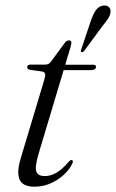

<svg xmlns="http://www.w3.org/2000/svg" viewBox="-20 -678 427 706"><path d="M135 -415 89.5 -421.5Q80 -423.5 80 -431Q80 -440.5 93.5 -440.5H146.5Q159 -440.5 166 -449.5L219 -521.5Q225 -529.5 233.5 -529.5Q242.5 -529.5 242.5 -520.5Q242.5 -514.5 238 -500.5L220 -440H323Q333 -440 333 -432.5Q333 -420 312 -420H214L122 -113Q107 -62 114 -46.2Q121 -30.5 144 -30.5Q166.5 -30.5 187.5 -42.8Q208.5 -55 232.5 -83Q238.5 -90 243 -89.5Q249.5 -89 247.5 -80.5Q239.5 -60 219 -39.5Q198.5 -19 169.2 -5.2Q140 8.5 106.5 8.5Q63.5 8.5 52 -17.8Q40.5 -44 56.5 -97L142 -382Q147.5 -399.5 146 -406.2Q144.5 -413 135 -415ZM313 -598.5Q322 -625 332.2 -640Q342.5 -655 359.5 -657.5Q373 -659 380.2 -652.2Q387.5 -645.5 386.5 -634Q385.5 -622.5 377.8 -610.2Q370 -598 358.5 -584.5L290 -491.5Q284.5 -485 279.5 -486.5Q275.5 -488 279 -497Z"/></svg>

Font: Fraunces 72pt S000 Light
Style: Italic
Weight: 300
Italic angle: -16°
Version: Version 1.000; ttfautohint (v1.8.3)